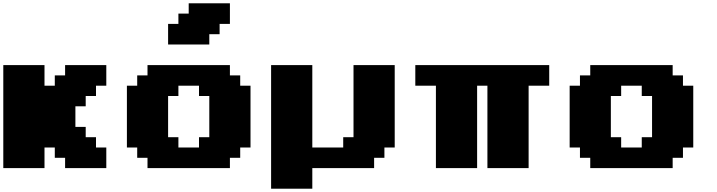

<svg xmlns="http://www.w3.org/2000/svg" viewBox="-20 -1020 4352 1165"><path d="M375 0H625V-125H562.5V-187.5H500V-250H437.5V-375H500V-437.5H562.5V-500H625V-625H375V-562.5H312.5V-500H250V-625H0V0H250V-125H312.5V-62.5H375Z M875 0H1375V-62.5H1437.5V-125H1500V-500H1437.5V-562.5H1375V-625H875V-562.5H812.5V-500H750V-125H812.5V-62.5H875ZM1187.5 -125H1062.5V-187.5H1000V-437.5H1062.5V-500H1187.5V-437.5H1250V-187.5H1187.5ZM1000 -750H1250V-812.5H1312.5V-875H1375V-1000H1125V-937.5H1062.5V-875H1000Z M1625 125H1875V0H2250V-62.5H2312.5V-125H2375V-625H2125V-187.5H2062.5V-125H1875V-625H1625Z M2937.5 0H3187.5V-500H3312.5V-625H2500V-500H2625V0H2875V-500H2937.5Z M3561.5 0H4061.5V-62.5H4124V-125H4186.5V-500H4124V-562.5H4061.5V-625H3561.5V-562.5H3499V-500H3436.5V-125H3499V-62.5H3561.5ZM3874 -125H3749V-187.5H3686.5V-437.5H3749V-500H3874V-437.5H3936.5V-187.5H3874Z"/></svg>

Font: Faithful 32x
Style: Bold
Weight: 400
Foundry: Faithful Resource Pack
Version: Version 1.0; January 27, 2023